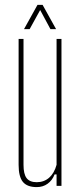

<svg xmlns="http://www.w3.org/2000/svg" viewBox="-20 -759 331 784"><path d="M130 5Q91 5 73.5 -16.2Q56 -37.5 56 -86V-600H76V-86Q76 -48 88.8 -31.5Q101.5 -15 130 -15Q159.5 -15 180.5 -33.2Q201.5 -51.5 211 -86V-600H231V0H211V-47H203Q193.5 -22.5 174.5 -8.8Q155.5 5 130 5ZM78 -640 133 -739H154L209 -640H186L144 -718L101 -640Z"/></svg>

Font: Big Shoulders Thin
Style: Regular
Weight: 100
Designer: Patric King
Foundry: XO Type Co
Version: Version 2.002